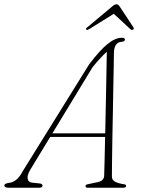

<svg xmlns="http://www.w3.org/2000/svg" viewBox="-44 -885 664 905"><path d="M97.5 -83Q83 -57.5 86.5 -41.8Q90 -26 107 -24L142 -20.5Q156.5 -19 156.5 -9.5Q156.5 0 139.5 0H-2Q-23.5 0 -23.5 -11Q-23.5 -20 -2 -23Q15.5 -24.5 32 -37.2Q48.5 -50 64 -79.5L376 -581.5Q425.5 -647 462.2 -677Q499 -707 530 -707Q545 -707 545 -698.5Q545 -689 529 -688Q494.5 -685.5 493 -637Q493 -615 492 -570Q491 -525 490 -466.5Q489 -408 487.8 -345Q486.5 -282 485.5 -223.5Q484.5 -165 484 -119.8Q483.5 -74.5 483.5 -52.5Q483.5 -37 497.2 -29.2Q511 -21.5 537 -17Q550.5 -16.5 550.5 -8.5Q550.5 0 535 0H370.5Q359 0 359 -8Q359 -14.5 369.5 -16.5L416 -26.5Q445.5 -32 447 -56Q448 -79 449 -128.2Q450 -177.5 451.5 -239.5H192.5ZM392.5 -568.5 203 -256.5H452Q453 -310 454.2 -366.5Q455.5 -423 456.5 -476Q457.5 -529 458.2 -572Q459 -615 459.5 -641Q448.5 -631.5 431 -613Q413.5 -594.5 392.5 -568.5ZM582.5 -745Q577 -742 570.5 -747.5L492.5 -820L376 -747.5Q366.5 -742 363 -745Q358 -749 367 -756L483 -853Q496.5 -865 505 -865Q513.5 -865 521 -853L585 -756Q589.5 -749 582.5 -745Z"/></svg>

Font: Fraunces 9pt S000 Thin
Style: Italic
Weight: 100
Italic angle: -16°
Version: Version 1.000; ttfautohint (v1.8.3)